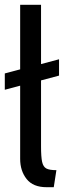

<svg xmlns="http://www.w3.org/2000/svg" viewBox="-50 -770 286 800"><path d="M121 -435V-160Q121 -116 125.5 -95.5Q130 -75 143 -68Q156 -61 185 -61L174 10H144Q88 10 61 -24Q34 -58 34 -108V-413L-30 -396V-464L34 -481V-750H121V-503L196 -523V-455Z"/></svg>

Font: Cabin Condensed
Style: Regular
Weight: 400
Width: 3
Version: Version 2.001